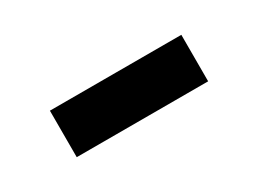

<svg xmlns="http://www.w3.org/2000/svg" viewBox="-23 -482 500 372"><g transform="rotate(-30 227.0 -296.0)"><path d="M80 -244V-348H374V-244Z"/></g></svg>

Font: Biryani DemiBold
Style: Regular
Weight: 600
Designer: Dan Reynolds and Mathieu Réguer
Foundry: Dan Reynolds and Mathieu Réguer
Version: Version 1.003;PS 001.003;hotconv 1.0.70;makeotf.lib2.5.58329